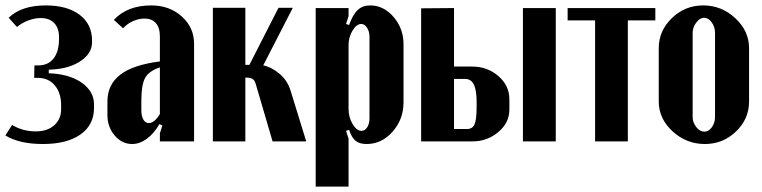

<svg xmlns="http://www.w3.org/2000/svg" viewBox="-20 -525 2831 713"><path d="M139.2 9.8Q51.8 9.8 0 -22L24.9 -61Q64.5 -37.1 112.8 -37.1Q155.8 -37.1 181.4 -59.8Q207 -82.5 207 -120.1V-133.8Q207 -179.7 183.8 -207.5Q160.6 -235.4 122.1 -235.8H106.9L107.9 -282.2H122.1Q159.2 -282.2 179.2 -308.1Q199.2 -334 199.2 -381.8V-387.2Q199.2 -420.9 181.2 -439.5Q163.1 -458 130.9 -458Q108.9 -458 85 -449Q61 -439.9 43 -424.8L12.2 -459Q59.6 -504.9 149.9 -504.9Q230 -504.9 275.9 -470Q321.8 -435.1 321.8 -374V-368.2Q321.8 -327.6 281.2 -299.6Q240.7 -271.5 178.2 -267.1L161.1 -266.1V-252.9L178.2 -252Q246.1 -246.1 287.6 -214.8Q329.1 -183.6 329.1 -137.2V-124Q329.1 -61 278.8 -25.6Q228.5 9.8 139.2 9.8Z M378.9 -98.1V-147.9Q378.9 -210.9 426.5 -247.6Q474.1 -284.2 573.7 -296.9V-390.1Q573.7 -422.4 558.8 -439.2Q543.9 -456.1 516.1 -456.1Q495.1 -456.1 473.4 -446.3Q451.7 -436.5 437 -419.9L402.8 -451.2Q452.6 -504.9 542 -504.9Q609.4 -504.9 655 -463.9Q700.7 -422.9 700.7 -362.8V0H573.7V-29.8L583 -59.1L571.8 -64Q551.8 -28.8 525.1 -9.5Q498.5 9.8 470.7 9.8Q433.1 9.8 406 -21.7Q378.9 -53.2 378.9 -98.1ZM532.7 -67.9Q552.7 -67.9 573.7 -101.1V-274.9Q533.2 -261.2 519 -235.8Q504.9 -210.4 504.9 -151.9V-115.2Q504.9 -93.8 512.5 -80.8Q520 -67.9 532.7 -67.9Z M992.2 0 929.2 -214.8Q925.3 -227.5 917 -232.2Q908.7 -236.8 894.5 -236.8H891.1V0H770.5V-496.1H891.1V-284.2H906.2L1014.2 -496.1H1067.4L957.5 -282.2Q987.3 -276.4 1017.1 -251.7Q1046.9 -227.1 1058.6 -189.9L1117.2 0Z M1274.4 -464.8 1265.1 -436 1276.4 -432.1Q1290.5 -471.7 1308.8 -488.3Q1327.1 -504.9 1354.5 -504.9Q1404.8 -504.9 1441.7 -461.9Q1478.5 -418.9 1478.5 -360.8V-145Q1478.5 -82 1438 -36.1Q1397.5 9.8 1341.3 9.8Q1314.9 9.8 1300.3 -2.2Q1285.6 -14.2 1276.4 -43L1265.1 -39.1L1274.4 -9.8V168H1152.3V-495.1H1274.4ZM1274.4 -120.1Q1274.4 -89.8 1289.3 -64.5Q1304.2 -39.1 1322.3 -39.1Q1335 -39.1 1343.5 -52.2Q1352.1 -65.4 1352.1 -85V-388.2Q1352.1 -408.2 1343 -422.1Q1334 -436 1321.3 -436Q1304.2 -436 1289.3 -411.6Q1274.4 -387.2 1274.4 -357.9Z M1666 -277.8H1733.9Q1789.6 -277.8 1830.6 -242.7Q1871.6 -207.5 1871.6 -155.8V-118.2Q1871.6 -69.3 1830.6 -34.7Q1789.6 0 1734.9 0H1543.9V-494.1L1666 -495.1ZM1921.9 -495.1H2043.9V0H1921.9ZM1750 -129.9V-145Q1750 -189.9 1739.7 -210.9Q1729.5 -231.9 1707 -231.9H1666V-45.9H1713.9Q1734.9 -45.9 1742.4 -63.5Q1750 -81.1 1750 -129.9Z M2413.6 -495.1V-449.2H2311.5V0H2189.9V-449.2H2087.9V-495.1Z M2591.3 -504.9Q2659.7 -504.9 2710.7 -457.3Q2761.7 -409.7 2761.7 -346.2V-147.9Q2761.7 -83.5 2713.4 -36.9Q2665 9.8 2597.7 9.8Q2528.8 9.8 2477.5 -37.4Q2426.3 -84.5 2426.3 -147.9V-346.2Q2426.3 -410.6 2475.1 -457.8Q2523.9 -504.9 2591.3 -504.9ZM2594.7 -459Q2579.1 -459 2565.7 -441.4Q2552.2 -423.8 2552.2 -402.8V-90.8Q2552.2 -69.8 2565.7 -53Q2579.1 -36.1 2595.7 -36.1Q2611.8 -36.1 2623.5 -52.5Q2635.3 -68.8 2635.3 -90.8V-402.8Q2635.3 -424.8 2623 -441.9Q2610.8 -459 2594.7 -459Z"/></svg>

Font: Moniqa Black Paragraph
Style: Regular
Weight: 900
Designer: Rajesh Rajput
Foundry: Rajesh Rajput
Version: Version 1.000